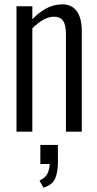

<svg xmlns="http://www.w3.org/2000/svg" viewBox="-20 -607 449 885"><path d="M56 0V-578H129V-518Q157 -548 192 -567.5Q227 -587 268 -587Q297 -587 317 -572.5Q337 -558 347 -530.5Q357 -503 357 -464V0H284V-448Q284 -493 270.5 -511.5Q257 -530 229 -530Q204 -530 178 -515Q152 -500 129 -476V0ZM180 258 162 225Q190 213 199.5 191.5Q209 170 209 149H166V61H247V138Q247 187 234 216.5Q221 246 180 258Z"/></svg>

Font: Oswald Light
Style: Regular
Weight: 300
Designer: Vernon Adams
Foundry: Vernon Adams
Version: Version 4.103;gftools[0.9.33.dev8+g029e19f]